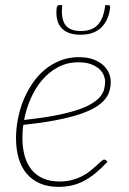

<svg xmlns="http://www.w3.org/2000/svg" viewBox="-20 -723 504 749"><path d="M286.5 -480Q242 -480 206.5 -461Q171 -442 144.2 -410.5Q117.5 -379 99.8 -338.5Q82 -298 74 -255Q143.5 -262.5 194 -272.2Q244.5 -282 279.8 -293.5Q315 -305 336.5 -318Q358 -331 370 -345Q382 -359 386 -374Q390 -389 390 -404.5Q390 -416 384.8 -429.2Q379.5 -442.5 367.2 -453.8Q355 -465 335.2 -472.5Q315.5 -480 286.5 -480ZM399 -91.5Q375 -66 352.5 -47.5Q330 -29 307 -17Q284 -5 259.8 0.5Q235.5 6 208 6Q167.5 6 136.5 -7.2Q105.5 -20.5 84.5 -45Q63.5 -69.5 53 -104.8Q42.5 -140 42.5 -184Q42.5 -221 49.8 -258.8Q57 -296.5 71.2 -331.5Q85.5 -366.5 106.2 -397.2Q127 -428 154.2 -450.8Q181.5 -473.5 215 -486.8Q248.5 -500 287.5 -500Q323 -500 347 -490.2Q371 -480.5 385.5 -466Q400 -451.5 406 -435Q412 -418.5 412 -405.5Q412 -385.5 406.8 -367.5Q401.5 -349.5 387.5 -333.2Q373.5 -317 349.2 -302.8Q325 -288.5 287.2 -276.2Q249.5 -264 196.2 -253.8Q143 -243.5 71 -236Q69 -223 68.2 -210.2Q67.5 -197.5 67.5 -184.5Q67.5 -145 76.5 -113.8Q85.5 -82.5 103.5 -60.5Q121.5 -38.5 148.8 -26.8Q176 -15 212 -15Q239.5 -15 262 -21.2Q284.5 -27.5 302.5 -37Q320.5 -46.5 334 -57.8Q347.5 -69 357.8 -78.5Q368 -88 375 -94.2Q382 -100.5 387 -100.5Q391 -100.5 394 -97.5ZM295 -602Q339 -602 361.8 -626.5Q384.5 -651 390.5 -703H403Q411 -703 409.5 -692Q404 -644.5 375.5 -616Q347 -587.5 293.5 -587.5Q266.5 -587.5 247.8 -595Q229 -602.5 217.8 -616.2Q206.5 -630 202.5 -649.2Q198.5 -668.5 201 -692Q202 -697.5 204.5 -700.2Q207 -703 210 -703H223Q217 -651 234.5 -626.5Q252 -602 295 -602Z"/></svg>

Font: Lato ExtraLight
Style: Italic
Weight: 275
Italic angle: -7°
Designer: Lukasz Dziedzic with Adam Twardoch and Botio Nikoltchev
Foundry: tyPoland Lukasz Dziedzic
Version: Version 2.015; 2015-08-06; http://www.latofonts.com/